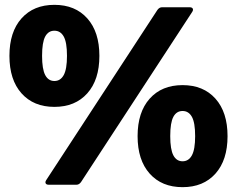

<svg xmlns="http://www.w3.org/2000/svg" viewBox="-20 -764 981 794"><path d="M182 0Q172 0 169 -5.5Q166 -11 171 -19L631 -723Q639 -734 650 -734H764Q774 -734 777 -728.5Q780 -723 775 -715L315 -11Q307 0 296 0ZM735 10Q649 10 599 -46Q549 -102 549 -201Q549 -300 599 -356Q649 -412 735 -412Q821 -412 871 -356Q921 -300 921 -201Q921 -102 871 -46Q821 10 735 10ZM735 -97Q760 -97 773.5 -121.5Q787 -146 787 -201Q787 -257 773.5 -281Q760 -305 735 -305Q710 -305 697 -281Q684 -257 684 -201Q684 -146 697 -121.5Q710 -97 735 -97ZM205 -322Q119 -322 69 -378Q19 -434 19 -533Q19 -632 69 -688Q119 -744 205 -744Q291 -744 341 -688Q391 -632 391 -533Q391 -434 341 -378Q291 -322 205 -322ZM205 -429Q230 -429 243.5 -453.5Q257 -478 257 -533Q257 -589 243.5 -613Q230 -637 205 -637Q180 -637 167 -613Q154 -589 154 -533Q154 -478 167 -453.5Q180 -429 205 -429Z"/></svg>

Font: LINE Seed Sans ExtraBold
Style: Regular
Weight: 800
Designer: LINE VX Design & Dalton Maag Ltd & Sandoll Inc
Foundry: Dalton Maag Ltd
Version: Version 1.003